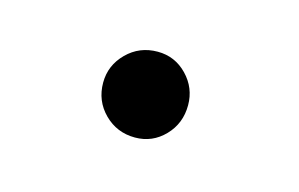

<svg xmlns="http://www.w3.org/2000/svg" viewBox="-33 -404 333 214"><g transform="rotate(15 134.0 -297.5)"><path d="M130 -248Q109 -248 94.5 -262.5Q80 -277 80 -298Q80 -318 94.5 -332.5Q109 -347 130 -347Q150 -347 164 -332.5Q178 -318 178 -298Q178 -277 164 -262.5Q150 -248 130 -248Z"/></g></svg>

Font: New Amsterdam
Style: Regular
Weight: 400
Designer: Vladimir Nikolic
Foundry: Vladimir Nikolic
Version: Version 1.000; ttfautohint (v1.8.4.7-5d5b)